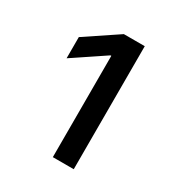

<svg xmlns="http://www.w3.org/2000/svg" viewBox="-116 -876 544 590"><g transform="rotate(30 156.5 -581.5)"><path d="M155.3 -363.3V-722.7H152.3L40 -647.5V-722.7L155.3 -799.8H229.5V-363.3Z"/></g></svg>

Font: GitLab Sans
Style: Regular
Weight: 400
Designer: Rasmus Andersson
Foundry: Modifications by GitLab B.V., manufactured by rsms
Version: Version 4.000;git-c8fb6b7